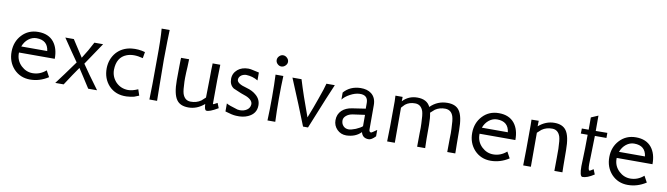

<svg xmlns="http://www.w3.org/2000/svg" viewBox="-34 -1096 5565 1601"><g transform="rotate(10 2748.0 -295.0)"><path d="M231 -394Q318 -394 363 -338Q405 -285 404 -197H101V-193Q100 -129 146 -86Q188 -47 242 -47Q305 -47 355 -91L384 -38Q311 9 230 9Q147 9 92 -49Q38 -108 39 -195Q40 -279 93 -336Q147 -394 231 -394ZM111 -250H331Q320 -340 225 -340Q188 -340 157 -315.5Q126 -291 111 -250Z M797 0H722Q714 -12 701 -32.5Q688 -53 663.5 -91Q639 -129 620 -158Q576 -96 514 0H443Q500 -75 589 -199Q538 -271 460 -387H532Q569 -329 624 -245Q670 -316 706 -387H780Q709 -281 654 -200Q700 -131 797 0Z M1134 -68 1151 -17Q1115 -2 1111 -1Q1084 6 1048 8Q955 12 897 -49Q843 -108 844 -196Q846 -274 893 -329Q942 -384 1021 -393Q1078 -399 1135 -383L1126 -330Q1084 -341 1051 -341Q1016 -341 988 -330Q908 -299 906 -193Q906 -134 947 -90Q989 -48 1050 -47Q1087 -47 1134 -68Z M1238 -600H1306Q1303 -537 1301 -349Q1301 -339 1303 -141L1305 0H1240Q1244 -92 1244 -340Q1246 -514 1238 -600Z M1822 -29Q1748 15 1722 9Q1707 6 1705 -44Q1644 9 1571 9Q1501 9 1471 -34Q1437 -81 1437 -199Q1437 -280 1438 -315Q1438 -357 1439 -372Q1440 -385 1440 -388H1508Q1506 -313 1503 -274Q1501 -221 1502 -198Q1504 -124 1513 -96Q1531 -43 1580 -42Q1631 -41 1669 -68L1702 -98Q1703 -143 1705 -269Q1705 -303 1705.5 -332.5Q1706 -362 1707 -375V-388H1772Q1768 -296 1768 -56Q1770 -54 1771 -54Q1775 -54 1789.5 -62.5Q1804 -71 1805 -71Q1807 -68 1822 -29Z M2074 -7Q2032 12 1974 8Q1943 7 1882 -12V-80Q1899 -68 1978 -45Q1992 -43 1998 -43Q2032 -43 2056.5 -59.5Q2081 -76 2084 -105Q2087 -143 2029 -168Q1992 -179 1918 -212Q1881 -236 1881 -288Q1881 -336 1919 -368Q1954 -397 2010 -397Q2026 -397 2054 -390Q2074 -385 2100 -380V-313Q2055 -340 2001 -342Q1980 -342 1960 -330Q1939 -315 1938 -293Q1936 -258 2022 -236Q2073 -222 2104 -194Q2144 -160 2144 -109Q2144 -38 2074 -7Z M2306 1H2240Q2244 -90 2244 -199Q2244 -306 2240 -387H2306Q2302 -302 2302 -195Q2302 -87 2306 1ZM2324 -509Q2324 -491 2309 -476.5Q2294 -462 2275 -462Q2257 -462 2242.5 -476Q2228 -490 2228 -509Q2228 -528 2242.5 -542.5Q2257 -557 2275 -557Q2294 -557 2309 -542.5Q2324 -528 2324 -509Z M2671 -386H2742Q2715 -327 2583 0H2541Q2480 -156 2383 -387H2460Q2499 -258 2564 -82Q2599 -169 2628 -253Q2662 -347 2671 -386Z M3030 -238V-288Q3029 -355 2956 -351Q2920 -349 2879 -327Q2838 -305 2817 -277V-337Q2870 -398 2958 -400Q3015 -401 3050 -374Q3091 -342 3091 -279V-73Q3091 -50 3108 -50Q3114 -50 3155 -80V-26Q3122 9 3097 9Q3045 9 3033 -40Q2987 8 2908 10Q2861 10 2829.5 -22Q2798 -54 2798 -100Q2798 -150 2832 -183Q2864 -213 2917 -221Q2945 -224 3030 -238ZM3033 -90V-186Q3026 -185 2992.5 -180.5Q2959 -176 2932 -172Q2899 -167 2877.5 -149Q2856 -131 2856 -108Q2856 -80 2873.5 -61.5Q2891 -43 2919 -43Q2940 -43 2978 -58Q3017 -75 3033 -90Z M3830 -18V0H3762Q3762 -76 3763 -117Q3765 -162 3763 -197Q3761 -271 3752 -299Q3736 -351 3685 -353Q3636 -354 3599 -329Q3595 -325 3564 -298Q3573 -258 3573 -196V-78L3575 0H3507Q3507 -76 3508 -117Q3510 -162 3508 -197Q3506 -271 3497 -299Q3479 -352 3430 -353Q3380 -354 3346 -327Q3341 -322 3331.5 -312Q3322 -302 3318 -297V0H3253Q3257 -92 3257 -340L3255 -388H3316L3315 -351Q3365 -404 3439 -404Q3521 -404 3549 -344Q3609 -404 3694 -404Q3764 -404 3794 -361Q3828 -314 3828 -196Q3828 -106 3829 -78Q3829 -34 3830 -18Z M4131 -394Q4218 -394 4263 -338Q4305 -285 4304 -197H4001V-193Q4000 -129 4046 -86Q4088 -47 4142 -47Q4205 -47 4255 -91L4284 -38Q4211 9 4130 9Q4047 9 3992 -49Q3938 -108 3939 -195Q3940 -279 3993 -336Q4047 -394 4131 -394ZM4011 -250H4231Q4220 -340 4125 -340Q4088 -340 4057 -315.5Q4026 -291 4011 -250Z M4737 0H4669Q4669 -76 4670 -113Q4671 -154 4670 -188Q4668 -262 4659 -290Q4641 -343 4592 -344Q4541 -345 4503 -318L4470 -288V0H4405Q4408 -104 4408 -341Q4408 -365 4407 -388L4468 -389L4467 -342Q4528 -395 4601 -395Q4670 -395 4701 -352Q4735 -305 4735 -187Q4735 -104 4736 -58Q4736 -43 4736.5 -30.5Q4737 -18 4737 -8.5Q4737 1 4737 0Z M5049 -389V-346H4951L4947 -176L4945 -106V-108Q4945 -53 4957 -53Q4962 -53 4975 -62Q4988 -71 4989 -71Q4991 -68 5006 -29Q4947 10 4907 9Q4884 7 4884 -78Q4884 -86 4887 -174Q4889 -206 4890 -345H4832Q4833 -346 4833 -367V-388H4891V-492L4951 -518V-388Q5048 -388 5049 -389Z M5292 -394Q5379 -394 5424 -338Q5466 -285 5465 -197H5162V-193Q5161 -129 5207 -86Q5249 -47 5303 -47Q5366 -47 5416 -91L5445 -38Q5372 9 5291 9Q5208 9 5153 -49Q5099 -108 5100 -195Q5101 -279 5154 -336Q5208 -394 5292 -394ZM5172 -250H5392Q5381 -340 5286 -340Q5249 -340 5218 -315.5Q5187 -291 5172 -250Z"/></g></svg>

Font: GFS Neohellenic Rg
Style: Regular
Weight: 400
Designer: Takis Katsoulidis and George D. Matthiopoulos
Foundry: Takis Katsoulidis and George D. Matthiopoulos
Version: Version 1.0